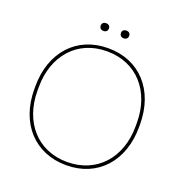

<svg xmlns="http://www.w3.org/2000/svg" viewBox="-147 -963 1040 1096"><g transform="rotate(20 373.0 -415.0)"><path d="M312 -788C327 -788 337 -797 337 -812C337 -826 327 -835 312 -835C297 -835 287 -826 287 -812C287 -797 297 -788 312 -788ZM435 -788C450 -788 460 -797 460 -812C460 -826 450 -835 435 -835C420 -835 410 -826 410 -812C410 -797 420 -788 435 -788ZM55 -342C55 -133 183 5 373 5H375C563 5 691 -133 691 -342V-358C691 -567 563 -705 374 -705H372C183 -705 55 -567 55 -358ZM75 -339V-361C75 -552 193 -686 371 -686H373C553 -686 671 -552 671 -361V-339C671 -148 553 -14 372 -14C193 -14 75 -148 75 -339Z"/></g></svg>

Font: Fixel Text Thin
Style: Regular
Weight: 100
Width: 4
Designer: AlfaBravo + MacPaw
Foundry: Kyrylo Tkachov, Marchela Mozhyna, Serhii Makarenko, Maria Weinstein, Zakhar Kryvoshyya
Version: Version 1.211